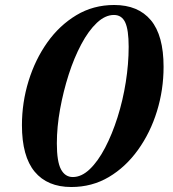

<svg xmlns="http://www.w3.org/2000/svg" viewBox="-20 -735 692 770"><path d="M636 -467Q636 -375 609.5 -289Q583 -203 533.5 -134Q484 -65 416.5 -25Q349 15 266 15Q170 15 119 -46.5Q68 -108 68 -233Q68 -324 94.5 -410Q121 -496 169.5 -564.5Q218 -633 286 -674Q354 -715 438 -715Q534 -715 585 -654Q636 -593 636 -467ZM496 -547Q496 -616 482 -645.5Q468 -675 437 -675Q402 -675 368.5 -643.5Q335 -612 306 -557.5Q277 -503 255.5 -436Q234 -369 221 -297.5Q208 -226 208 -160Q208 -87 224.5 -56Q241 -25 272 -25Q307 -25 340 -56.5Q373 -88 401.5 -142.5Q430 -197 451.5 -265Q473 -333 484.5 -406Q496 -479 496 -547Z"/></svg>

Font: Poltawski Nowy SemiBold
Style: Italic
Weight: 600
Italic angle: -12°
Version: Version 1.001;gftools[0.9.25]